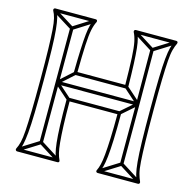

<svg xmlns="http://www.w3.org/2000/svg" viewBox="-103 -792 908 903"><g transform="rotate(15 351.5 -340.0)"><path d="M164 -618H148V-354Q148 -354 148 -354Q148 -354 148 -354V-62H164V-354Q164 -354 164 -354Q164 -354 164 -354ZM555 -618H539L540 -354Q540 -354 540 -354Q540 -354 540 -354V-62H556V-354Q556 -354 556 -354Q556 -354 556 -354ZM548 -346V-362H156V-346ZM232 -412 222 -424 151 -360Q148 -358 148 -354Q148 -350 151 -348L222 -285L232 -297L161 -360Q159 -362 159 -354Q159 -346 161 -348ZM250 7 258 -7 160 -69Q159 -70 156.5 -70Q154 -70 152 -69L53 -7L61 7L160 -55Q162 -57 156 -57Q150 -57 152 -55ZM61 -687 53 -673 152 -611Q154 -610 156.5 -610Q159 -610 160 -611L258 -673L250 -687L152 -625Q150 -624 156 -624Q162 -624 160 -625ZM471 -297 481 -285 553 -348Q556 -350 556 -354Q556 -358 553 -360L481 -424L471 -412L543 -348Q545 -346 545 -354Q545 -362 543 -360ZM642 7 650 -7 552 -69Q551 -70 548.5 -70Q546 -70 544 -69L445 -7L453 7L552 -55Q554 -57 548 -57Q542 -57 544 -55ZM453 -687 445 -673 543 -611Q545 -610 547.5 -610Q550 -610 551 -611L650 -673L642 -687L543 -625Q541 -624 547 -624Q553 -624 551 -625ZM57 8H254Q259 8 261 4.5Q263 1 261 -3Q254 -17 249.5 -35.5Q245 -54 242 -85Q239 -116 237 -165.5Q235 -215 235 -291L227 -283H476L468 -291Q468 -215 466 -165.5Q464 -116 461 -85Q458 -54 453.5 -35.5Q449 -17 442 -3Q440 1 442.5 4.5Q445 8 449 8H646Q651 8 653 4Q655 0 653 -4Q646 -19 640.5 -39.5Q635 -60 632.5 -97Q630 -134 628.5 -194.5Q627 -255 627 -349Q627 -438 628.5 -495Q630 -552 632.5 -587Q635 -622 640.5 -642Q646 -662 653 -676Q655 -681 653 -684.5Q651 -688 646 -688H449Q445 -688 442.5 -684.5Q440 -681 442 -676Q451 -659 456.5 -633Q462 -607 464.5 -557.5Q467 -508 468 -418L476 -426H227L235 -418Q236 -508 238.5 -557.5Q241 -607 246.5 -633Q252 -659 261 -676Q263 -681 261 -684.5Q259 -688 254 -688H57Q53 -688 50.5 -684.5Q48 -681 50 -676Q58 -662 63 -642Q68 -622 70.5 -587Q73 -552 74.5 -495Q76 -438 76 -349Q76 -255 74.5 -194.5Q73 -134 70.5 -97Q68 -60 63 -39.5Q58 -19 50 -4Q48 0 50.5 4Q53 8 57 8ZM57 -8 64 4Q72 -11 77 -32.5Q82 -54 85.5 -91.5Q89 -129 90.5 -191Q92 -253 92 -349Q92 -440 90.5 -498.5Q89 -557 85.5 -592.5Q82 -628 77 -648.5Q72 -669 64 -684L57 -672H254L247 -684Q240 -671 235 -653Q230 -635 227 -606.5Q224 -578 222 -532.5Q220 -487 219 -418Q219 -415 221.5 -412.5Q224 -410 227 -410H476Q479 -410 481.5 -412.5Q484 -415 484 -418Q483 -487 481 -532.5Q479 -578 476 -606.5Q473 -635 468 -653Q463 -671 456 -684L449 -672H646L639 -684Q632 -669 626.5 -648.5Q621 -628 617.5 -592.5Q614 -557 612.5 -498.5Q611 -440 611 -349Q611 -253 612.5 -191Q614 -129 617.5 -91.5Q621 -54 626.5 -32.5Q632 -11 639 4L646 -8H449L456 3Q463 -11 468 -29.5Q473 -48 476.5 -79.5Q480 -111 482 -162Q484 -213 484 -291Q484 -294 481.5 -296.5Q479 -299 476 -299H227Q224 -299 221.5 -296.5Q219 -294 219 -291Q219 -213 221 -162Q223 -111 226.5 -79.5Q230 -48 235 -29.5Q240 -11 247 3L254 -8Z"/></g></svg>

Font: Tilt Prism
Style: Regular
Weight: 400
Version: Version 1.000